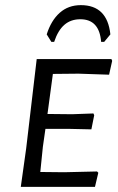

<svg xmlns="http://www.w3.org/2000/svg" viewBox="-20 -728 459 748"><path d="M186 -440 165 -284 261 -283 344 -286 347 -279 336 -224 247 -226H157L147 -156L137 -58L230 -57L358 -60L363 -55L350 0H61L82 -150L123 -498H414L417 -491L405 -437L286 -441ZM162 -594Q179 -648 212.5 -678Q246 -708 295 -708Q398 -708 410 -594L386 -565H374Q367 -653 293 -653Q256 -653 231 -631.5Q206 -610 191 -565H180Z"/></svg>

Font: Alegreya Sans SC
Style: Italic
Weight: 400
Italic angle: -7°
Designer: Juan Pablo del Peral
Foundry: Huerta Tipografica
Version: Version 2.008; ttfautohint (v1.6)